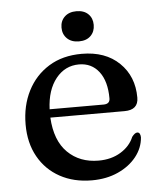

<svg xmlns="http://www.w3.org/2000/svg" viewBox="-49 -691 623 745"><g transform="rotate(-5 262.0 -318.5)"><path d="M482.5 -293Q482.5 -245 428.5 -245H139.5Q144.5 -155 191.5 -108.8Q238.5 -62.5 312 -62.5Q361.5 -62.5 398 -84.8Q434.5 -107 449.5 -143Q461 -158 470 -158Q477 -158 480 -152Q483 -146 483 -138Q480 -97 453 -63Q426 -29 381.2 -8.8Q336.5 11.5 279.5 11.5Q209 11.5 155.2 -18Q101.5 -47.5 71.5 -101Q41.5 -154.5 41.5 -226.5Q41.5 -299.5 70.8 -357Q100 -414.5 153.8 -447.8Q207.5 -481 282 -481Q374 -481 428.2 -428.5Q482.5 -376 482.5 -293ZM268 -441Q213.5 -441 178 -396.8Q142.5 -352.5 139.5 -277.5H349.5Q374.5 -277.5 374.5 -299.5Q374.5 -366 345.8 -403.5Q317 -441 268 -441ZM276 -530Q247 -530 230 -546.5Q213 -563 213 -589Q213 -615 230 -631.2Q247 -647.5 276 -647.5Q305.5 -647.5 322 -631.2Q338.5 -615 338.5 -589Q338.5 -563 322 -546.5Q305.5 -530 276 -530Z"/></g></svg>

Font: Fraunces 9pt
Style: Regular
Weight: 400
Version: Version 1.000;[b76b70a41]